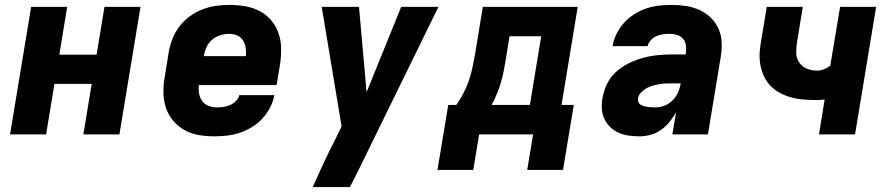

<svg xmlns="http://www.w3.org/2000/svg" viewBox="-20 -548 3640 783"><path d="M21 0 107 -520H254L222 -325H374L406 -520H553L467 0H320L354 -206H202L168 0Z M854 8Q821 8 789.5 2.5Q758 -3 731.5 -18Q705 -33 685.5 -56.5Q666 -80 656.5 -109Q647 -138 646.5 -170.5Q646 -203 652 -235L668 -335Q673 -363 683.5 -390Q694 -417 712 -440.5Q730 -464 754 -481.5Q778 -499 805 -509.5Q832 -520 860 -524Q888 -528 915 -528Q948 -528 980 -522.5Q1012 -517 1039.5 -502.5Q1067 -488 1086.5 -464.5Q1106 -441 1116 -412Q1126 -383 1126.5 -350.5Q1127 -318 1122 -285L1108 -201H791Q789 -183 792 -166Q795 -149 804.5 -136Q814 -123 830 -116.5Q846 -110 864 -110Q878 -110 891.5 -112Q905 -114 918 -119.5Q931 -125 942 -136Q953 -147 956 -160H1099Q1094 -134 1081.5 -109.5Q1069 -85 1050 -64.5Q1031 -44 1007 -29.5Q983 -15 957.5 -6.5Q932 2 905.5 5Q879 8 854 8ZM811 -319H983Q984 -336 982 -352.5Q980 -369 971.5 -382.5Q963 -396 948 -403Q933 -410 916 -410Q898 -410 879 -404.5Q860 -399 845 -386Q830 -373 822 -355Q814 -337 811 -319Z M1407 215H1255Q1278 164 1301.5 113.5Q1325 63 1351 13L1373 -33L1292 -520H1444L1475 -172L1616 -520H1768L1437 156Z M1764 145 1808 -120H1841Q1857 -143 1870 -168Q1883 -193 1892 -219Q1901 -245 1906.5 -271.5Q1912 -298 1917 -325L1949 -520H2336L2270 -120H2320L2276 145H2130L2154 0H1934L1910 145ZM2141 -120 2187 -400H2058L2043 -308Q2039 -284 2034.5 -260Q2030 -236 2023 -212.5Q2016 -189 2006.5 -165.5Q1997 -142 1985 -120Z M2589 8Q2566 8 2544.5 5Q2523 2 2503.5 -6.5Q2484 -15 2469 -29.5Q2454 -44 2445 -62.5Q2436 -81 2434.5 -103Q2433 -125 2437 -148Q2442 -177 2455.5 -205.5Q2469 -234 2492.5 -255Q2516 -276 2544.5 -290Q2573 -304 2602.5 -312Q2632 -320 2661.5 -323Q2691 -326 2720 -326H2776L2777 -333Q2779 -349 2777 -364.5Q2775 -380 2764.5 -391Q2754 -402 2739.5 -406Q2725 -410 2709 -410Q2696 -410 2682.5 -408Q2669 -406 2656.5 -400.5Q2644 -395 2634 -384Q2624 -373 2621 -360H2478Q2482 -385 2494.5 -410Q2507 -435 2525 -455Q2543 -475 2566.5 -490Q2590 -505 2615.5 -513.5Q2641 -522 2667 -525Q2693 -528 2718 -528Q2748 -528 2777.5 -523.5Q2807 -519 2833 -507Q2859 -495 2879 -475.5Q2899 -456 2910.5 -430Q2922 -404 2923 -374Q2924 -344 2919 -314L2867 0H2722L2737 -90Q2726 -70 2710.5 -51Q2695 -32 2676 -18.5Q2657 -5 2634 1.5Q2611 8 2589 8ZM2652 -110Q2671 -110 2689.5 -117Q2708 -124 2722.5 -138.5Q2737 -153 2745 -171Q2753 -189 2756 -208H2720Q2707 -208 2694 -207.5Q2681 -207 2667.5 -204.5Q2654 -202 2641 -198.5Q2628 -195 2616 -188Q2604 -181 2594 -170.5Q2584 -160 2582 -147Q2581 -139 2583.5 -132Q2586 -125 2592.5 -121Q2599 -117 2606 -115Q2613 -113 2621 -112Q2629 -111 2636.5 -110.5Q2644 -110 2652 -110Z M3320 0 3343 -142Q3335 -141 3327 -140.5Q3319 -140 3312 -140Q3285 -140 3258 -142Q3231 -144 3206 -151Q3181 -158 3159 -170Q3137 -182 3120 -200.5Q3103 -219 3093 -242.5Q3083 -266 3079.5 -292Q3076 -318 3079 -345Q3082 -372 3087 -399L3107 -520H3254L3231 -380Q3227 -357 3227 -334.5Q3227 -312 3238.5 -294.5Q3250 -277 3269.5 -268.5Q3289 -260 3312 -260Q3326 -260 3340.5 -265.5Q3355 -271 3366 -280L3406 -520H3553L3467 0Z"/></svg>

Font: Iosevka Heavy Extended Oblique
Style: Regular
Weight: 900
Width: 7
Italic angle: -9°
Monospace: yes
Designer: Belleve Invis
Foundry: Belleve Invis
Version: Version 32.5.0; ttfautohint (v1.8.4)